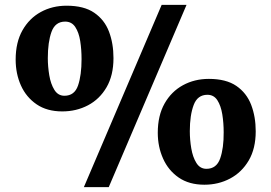

<svg xmlns="http://www.w3.org/2000/svg" viewBox="-20 -771 1118 791"><path d="M325.5 0 646 -751H748.5L428 0ZM236.5 -312Q173.5 -312 130.8 -341.2Q88 -370.5 66.2 -419Q44.5 -467.5 44.5 -525.5Q44.5 -596.5 72.5 -646Q100.5 -695.5 148 -721.5Q195.5 -747.5 254.5 -747.5Q326 -747.5 368.2 -718.5Q410.5 -689.5 429 -640.8Q447.5 -592 447.5 -531.5Q447.5 -460.5 419 -411.5Q390.5 -362.5 342.5 -337.2Q294.5 -312 236.5 -312ZM245.5 -376.5Q287 -376.5 301.5 -418.8Q316 -461 316 -527.5Q316 -566.5 310.5 -601.8Q305 -637 290.2 -659.5Q275.5 -682 248.5 -682Q207.5 -682 192.2 -639.8Q177 -597.5 177 -531.5Q177 -497 183 -461Q189 -425 204 -400.8Q219 -376.5 245.5 -376.5ZM822 -10Q759 -10 716.2 -39.5Q673.5 -69 651.8 -117.8Q630 -166.5 630 -224Q630 -295 658 -344.5Q686 -394 733.8 -420Q781.5 -446 840.5 -446Q911.5 -446 953.8 -417Q996 -388 1014.8 -339Q1033.5 -290 1033.5 -230Q1033.5 -159 1004.8 -110Q976 -61 928 -35.5Q880 -10 822 -10ZM830.5 -75.5Q872 -75.5 887 -118Q902 -160.5 901.5 -226Q901.5 -264.5 895.8 -300Q890 -335.5 875.5 -358Q861 -380.5 834.5 -380.5Q793.5 -380.5 777.8 -338.2Q762 -296 762 -230.5Q762 -195.5 768 -159.8Q774 -124 789 -99.8Q804 -75.5 830.5 -75.5Z"/></svg>

Font: Merriweather Black
Style: Regular
Weight: 900
Designer: Eben Sorkin
Foundry: Eben Sorkin
Version: Version 2.200;gftools[0.9.31]